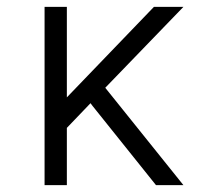

<svg xmlns="http://www.w3.org/2000/svg" viewBox="-20 -540 640 560"><path d="M110 0V-520H175V-256L429 -520H515L287 -284L515 0H435L250 -231L244 -239L175 -167V0Z"/></svg>

Font: Iosevka Custom Light Extended
Style: Regular
Weight: 300
Width: 7
Monospace: yes
Designer: Belleve Invis
Foundry: Belleve Invis
Version: Version 11.2.4; ttfautohint (v1.8.4)